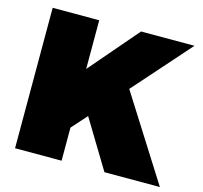

<svg xmlns="http://www.w3.org/2000/svg" viewBox="-102 -814 977 926"><g transform="rotate(15 386.5 -350.5)"><path d="M49.8 0V-701.2H282.2V-458L491.2 -701.2H757.8L507.8 -418.9L772.9 0H496.1L350.1 -241.2L282.2 -165V0Z"/></g></svg>

Font: Trueno Black
Style: Regular
Weight: 900
Designer: Julieta Ulanovsky
Foundry: Julieta Ulanovsky
Version: Version 3.001b | FøM Fix